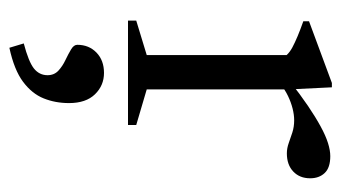

<svg xmlns="http://www.w3.org/2000/svg" viewBox="-183 -303 746 420"><g transform="rotate(90 190.0 -93.0)"><path d="M321.5 -442.5Q347 -442.5 358.5 -430.2Q370 -418 370 -398.5Q370 -375.5 355.2 -361.5Q340.5 -347.5 315.5 -347.5Q304.5 -347.5 293.2 -351.5Q282 -355.5 269.8 -359.5Q257.5 -363.5 243 -363.5Q231 -363.5 217.2 -360Q203.5 -356.5 190 -350Q176.5 -343.5 166.5 -335L156.5 -353Q187 -377 211.8 -393.8Q236.5 -410.5 256.8 -421.5Q277 -432.5 293 -437.5Q309 -442.5 321.5 -442.5ZM175.5 -354V-41L253.5 -18V0H25V-18L100.5 -41V-347Q94 -354 83.8 -359.5Q73.5 -365 59.2 -371Q45 -377 26.5 -383.5V-396L161.5 -446H171ZM75 228Q115 217.5 129.8 205.8Q144.5 194 144.5 176Q144.5 161.5 134.5 152.2Q124.5 143 111.2 136.8Q98 130.5 88 124.5Q78 118.5 78 111Q78 85.5 95 69Q112 52.5 139.5 52.5Q167 52.5 186.2 72.2Q205.5 92 205.5 129Q205.5 159 195.2 184.5Q185 210 159 229.5Q133 249 84.5 259.5Z"/></g></svg>

Font: Newsreader 24pt
Style: Regular
Weight: 400
Designer: Hugues Gentile
Foundry: Production Type
Version: Version 1.003